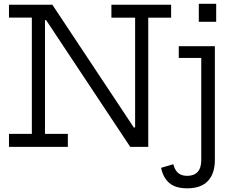

<svg xmlns="http://www.w3.org/2000/svg" viewBox="-20 -777 1256 1016"><path d="M669 0 170 -752H257L756 0ZM27.5 -684V-752H256.5L255.5 -670.5H218V-68.5H339V0H27.5V-68.5H148.5V-684ZM569.5 -683.5V-752H885.5V-683.5H764.5V0H670L643.5 -102.5H695V-683.5ZM926 -532.5H1117V69.5Q1117 140.5 1080.8 180Q1044.5 219.5 970.5 219.5Q908.5 219.5 875.8 191.2Q843 163 832.5 111L897 92Q905 123 922.5 138.2Q940 153.5 971 153.5Q1006.5 153.5 1025.8 132.8Q1045 112 1045 69.5V-470.5H926ZM1032 -757H1124V-661.5H1032Z"/></svg>

Font: Hepta Slab ExtraLight
Style: Regular
Weight: 400
Version: Version 1.102